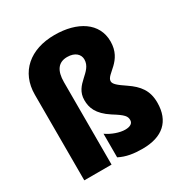

<svg xmlns="http://www.w3.org/2000/svg" viewBox="-179 -899 992 1043"><g transform="rotate(-30 317.5 -377.5)"><path d="M556 -583C556 -699 453 -765 309 -765C156 -765 55 -679 55 -537V0H226V-517C226 -589 253 -627 309 -627C359 -627 384 -600 384 -569C384 -490 273 -477 273 -377C273 -330 288 -284 362 -236C425 -197 435 -183 435 -159C435 -139 418 -127 386 -127C352 -127 306 -143 272 -167V-19C315 3 361 10 416 10C541 10 610 -51 610 -168C610 -244 575 -287 515 -328C469 -359 448 -376 448 -394C448 -439 556 -459 556 -583Z"/></g></svg>

Font: Noto Sans Gurmukhi Condensed Black
Style: Regular
Weight: 900
Width: 3
Designer: Jelle Bosma - Monotype Design Team
Foundry: Monotype Imaging Inc.
Version: Version 2.004